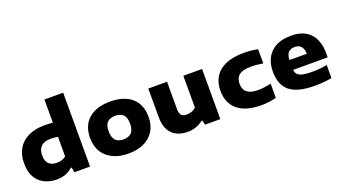

<svg xmlns="http://www.w3.org/2000/svg" viewBox="-64 -1386 3503 1974"><g transform="rotate(-20 1687.5 -399.0)"><path d="M301 9Q229 9 169 -19Q109 -47 73 -107Q37 -167 37 -262.5Q37 -356.5 77 -422.8Q117 -489 191 -524Q265 -559 367.5 -559Q392 -559 415.5 -557.5Q439 -556 458.5 -554V-808H663.5V0H493L482 -55H473Q442 -26 398.8 -8.5Q355.5 9 301 9ZM357.5 -152.5Q384 -152.5 411 -160.2Q438 -168 458.5 -185.5V-399.5Q443.5 -402.5 423.5 -404.8Q403.5 -407 382 -407Q240 -407 240 -276Q240 -209 272 -180.8Q304 -152.5 357.5 -152.5Z M1084 10.5Q987.5 10.5 915.8 -23Q844 -56.5 804 -120.2Q764 -184 764 -274.5Q764 -409.5 848.2 -483.5Q932.5 -557.5 1084 -557.5Q1236 -557.5 1320 -483.8Q1404 -410 1404 -274.5Q1404 -184.5 1364.2 -120.8Q1324.5 -57 1252.5 -23.2Q1180.5 10.5 1084 10.5ZM1084 -144Q1140.5 -144 1171 -175Q1201.5 -206 1201.5 -274Q1201.5 -342.5 1171 -372.5Q1140.5 -402.5 1084 -402.5Q1027.5 -402.5 997.2 -372.5Q967 -342.5 967 -274.5Q967 -206.5 997.2 -175.2Q1027.5 -144 1084 -144Z M1732.5 9Q1664 9 1611.8 -16.2Q1559.5 -41.5 1530 -96Q1500.5 -150.5 1500.5 -237.5V-548.5H1705.5V-249Q1705.5 -199 1725.8 -180.2Q1746 -161.5 1782 -161.5Q1810.5 -161.5 1838 -172Q1865.5 -182.5 1884 -201V-548.5H2089V0H1922L1909.5 -50H1902Q1867 -22 1823.5 -6.5Q1780 9 1732.5 9Z M2536 10.5Q2367 10.5 2278.2 -63Q2189.5 -136.5 2189.5 -272.5Q2189.5 -408.5 2281 -483Q2372.5 -557.5 2547.5 -557.5Q2633 -557.5 2700 -542V-387Q2664.5 -393 2633.8 -396.2Q2603 -399.5 2568.5 -399.5Q2478.5 -399.5 2438.5 -367.2Q2398.5 -335 2398.5 -273Q2398.5 -147.5 2557 -147.5Q2590.5 -147.5 2622.2 -151.8Q2654 -156 2700 -166V-11Q2668.5 -1.5 2626.5 4.5Q2584.5 10.5 2536 10.5Z M3120 10.5Q2935.5 10.5 2849.2 -58Q2763 -126.5 2763 -272.5Q2763 -403.5 2840.2 -480.5Q2917.5 -557.5 3063 -557.5Q3202 -557.5 3272.8 -479.8Q3343.5 -402 3343.5 -265.5V-219.5H2965.5Q2968.5 -188.5 2986 -169.8Q3003.5 -151 3043 -142.2Q3082.5 -133.5 3152 -133.5Q3187 -133.5 3228 -137.5Q3269 -141.5 3307 -148V-6Q3255.5 3.5 3208.8 7Q3162 10.5 3120 10.5ZM3060 -435.5Q3013 -435.5 2989.5 -409.5Q2966 -383.5 2964.5 -327.5H3154.5Q3151 -435.5 3060 -435.5Z"/></g></svg>

Font: Encode Sans Exp XBd
Style: Regular
Weight: 800
Width: 7
Designer: Multiple Designers
Foundry: Impallari Type
Version: Version 3.002; ttfautohint (v1.8.3) -l 8 -r 50 -G 200 -x 14 